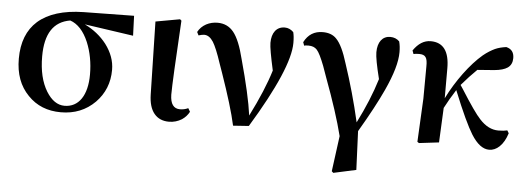

<svg xmlns="http://www.w3.org/2000/svg" viewBox="-50 -693 2866 1049"><g transform="rotate(5 1383.0 -168.0)"><path d="M294 16C369 16 431 -9 481 -59C529 -108 553 -168 553 -239C553 -288 536 -334 503 -378C472 -418 432 -450 383 -474L651 -435L647 -544L370 -540C260 -538 177 -512 121 -463C67 -415 40 -346 40 -256C40 -173 64 -107 113 -57C160 -8 220 16 294 16ZM211 -89C181 -138 166 -201 166 -280C166 -404 211 -473 302 -488C343 -474 377 -438 402 -379C424 -326 435 -267 435 -203C435 -88 388 -21 311 -21C272 -21 239 -44 211 -89Z M887 16C912 16 936 9 957 -4C975 -16 988 -31 997 -48L986 -67C971 -60 956 -57 941 -57C906 -57 888 -82 887 -132C887 -183 894 -319 907 -540L899 -547L766 -523L775 -124C776 -78 786 -43 806 -19C825 4 852 16 887 16Z M1324 1C1459 -221 1527 -379 1527 -472C1527 -497 1525 -516 1521 -531C1507 -545 1491 -552 1473 -552C1428 -552 1402 -517 1402 -462C1402 -439 1411 -389 1428 -312C1406 -239 1370 -153 1321 -56C1311 -131 1288 -232 1253 -359C1236 -428 1216 -477 1193 -505C1171 -532 1142 -546 1105 -546C1083 -546 1062 -541 1043 -531C1023 -520 1008 -505 998 -486L1007 -468C1020 -472 1031 -474 1038 -474C1057 -474 1073 -463 1088 -440C1101 -419 1117 -381 1135 -326C1139 -315 1145 -298 1153 -275C1194 -157 1223 -63 1238 7Z M1930 189 1921 -23C1977 -118 2019 -197 2048 -260C2089 -349 2109 -419 2109 -472C2109 -493 2107 -513 2102 -531C2089 -544 2072 -551 2052 -551C2009 -551 1983 -517 1983 -461C1983 -436 1992 -388 2010 -316C1986 -237 1952 -155 1909 -70C1884 -180 1854 -285 1821 -384C1801 -450 1780 -494 1757 -517C1739 -536 1714 -545 1682 -545C1636 -545 1602 -524 1580 -481L1587 -462C1590 -464 1598 -465 1610 -465C1631 -465 1646 -459 1657 -447C1669 -434 1683 -405 1700 -361C1704 -349 1711 -329 1721 -302C1768 -176 1802 -71 1823 13L1797 208L1806 216Z M2643 16C2663 16 2682 8 2699 -8C2718 -26 2732 -51 2742 -83L2733 -98C2721 -95 2705 -93 2684 -93C2647 -93 2613 -110 2581 -145C2559 -168 2522 -221 2471 -302C2465 -311 2460 -318 2457 -323C2486 -357 2514 -387 2541 -413L2633 -420C2666 -423 2690 -430 2706 -441C2723 -453 2731 -471 2731 -494C2731 -525 2717 -544 2688 -551C2665 -548 2645 -543 2627 -535C2608 -526 2586 -513 2563 -494C2498 -439 2426 -342 2377 -243V-407C2377 -500 2343 -547 2274 -547C2237 -547 2206 -527 2179 -488L2186 -469C2193 -471 2204 -472 2217 -472C2252 -472 2263 -456 2262 -407L2261 -231L2249 7L2258 13L2367 0C2369 -47 2372 -111 2376 -190C2393 -223 2413 -257 2436 -293C2483 -176 2520 -98 2545 -58C2576 -9 2608 16 2643 16Z"/></g></svg>

Font: AllPunType Bold
Style: Regular
Weight: 700
Version: 1.0